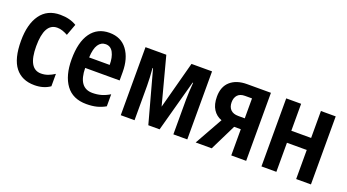

<svg xmlns="http://www.w3.org/2000/svg" viewBox="-46 -991 2605 1440"><g transform="rotate(20 1256.5 -271.5)"><path d="M246 10Q146 10 92.5 -58Q39 -126 39 -269Q39 -402 93 -477.5Q147 -553 250 -553Q290 -553 322.5 -544.5Q355 -536 381 -520L347 -428Q325 -440 304.5 -447Q284 -454 262 -454Q160 -454 160 -269Q160 -89 263 -89Q292 -89 318 -98.5Q344 -108 370 -125V-26Q319 10 246 10Z M644 -552Q736 -552 786 -485Q836 -418 836 -308V-242H561Q563 -84 675 -84Q712 -84 744.5 -93Q777 -102 812 -123V-27Q779 -8 743 1Q707 10 661 10Q552 10 497.5 -64.5Q443 -139 443 -268Q443 -406 495.5 -479Q548 -552 644 -552ZM646 -462Q609 -462 587 -429Q565 -396 562 -326H726Q726 -386 706 -424Q686 -462 646 -462Z M1464 -543V0H1353V-275Q1353 -305 1355 -340.5Q1357 -376 1360 -414H1356L1243 0H1153L1040 -414H1036Q1039 -378 1041 -342Q1043 -306 1043 -275V0H933V-543H1099L1199 -165L1300 -543Z M1659 0H1531L1656 -223Q1613 -238 1588 -277Q1563 -316 1563 -378Q1563 -458 1611.5 -500.5Q1660 -543 1744 -543H1934V0H1815V-209H1762ZM1681 -376Q1681 -338 1702 -317Q1723 -296 1763 -296H1815V-455H1759Q1720 -455 1700.5 -433.5Q1681 -412 1681 -376Z M2175 -543V-328H2333V-543H2451V0H2333V-232H2175V0H2056V-543Z"/></g></svg>

Font: Noto Sans Disp Cond SemBd
Style: Regular
Weight: 600
Width: 3
Designer: Monotype Design Team
Foundry: Monotype Imaging Inc.
Version: Version 2.000;GOOG;noto-source:20170915:90ef993387c0; ttfaut